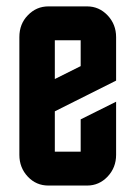

<svg xmlns="http://www.w3.org/2000/svg" viewBox="-20 -575 420 595"><path d="M40 -460Q40 -501 66.4 -527.8Q92.8 -555.2 129.9 -555.2H250Q287.1 -555.2 313.5 -527.3Q339.8 -499.5 339.8 -460V-325.2L149.9 -230V-105H230V-205.1L339.8 -259.8V-95.2Q339.8 -55.7 313.5 -27.8Q287.1 0 250 0H129.9Q92.3 0 66.4 -27.3Q40 -55.2 40 -95.2ZM230 -370.1V-450.2H149.9V-330.1Z"/></svg>

Font: Horta
Style: Regular
Weight: 600
Width: 3
Version: Version 0.11